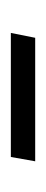

<svg xmlns="http://www.w3.org/2000/svg" viewBox="112 -440 84 347"><g transform="rotate(90 153.5 -267.0)"><path d="M40 -245.1 48.8 -289.1H272L264.2 -245.1Z"/></g></svg>

Font: TypoPRO Open Sans
Style: Italic
Weight: 300
Italic angle: -12°
Foundry: Ascender Corporation
Version: Version 1.10